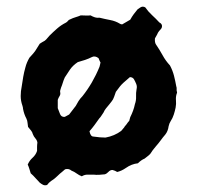

<svg xmlns="http://www.w3.org/2000/svg" viewBox="-20 -521 592 575"><path d="M509 -240Q506 -230 507 -220Q508 -210 506 -199Q504 -189 500.5 -178Q497 -167 491 -158Q487 -152 485 -143Q483 -128 475 -118Q468 -110 461.5 -101Q455 -92 447 -83Q444 -79 440.5 -75Q437 -71 434 -66Q430 -59 424.5 -55Q419 -51 413 -46Q408 -44 403 -40.5Q398 -37 393 -32Q374 -30 357 -18Q344 -9 331 -6Q328 -8 324.5 -9.5Q321 -11 317 -12Q310 -12 305 -6.5Q300 -1 294 1Q286 2 277 2.5Q268 3 260 2Q251 2 242 2Q233 2 225 7Q217 4 209.5 -1.5Q202 -7 194 -10Q186 -17 175 -14Q174 -13 172 -11.5Q170 -10 168 -8Q159 -1 151 7Q143 15 133 21Q126 26 121 33Q114 35 109 32.5Q104 30 99 26Q92 19 86 12Q80 5 72 -2Q70 -8 68 -15Q66 -22 63 -28Q68 -40 77.5 -48.5Q87 -57 91 -69Q91 -75 91 -81Q91 -87 92 -94Q91 -101 86 -106.5Q81 -112 78 -120Q77 -125 73 -130Q69 -135 64 -141Q63 -146 62.5 -153Q62 -160 59 -166Q52 -179 49 -195Q49 -199 47 -205Q42 -219 42 -233.5Q42 -248 45 -262Q47 -276 49.5 -290.5Q52 -305 56 -319Q58 -327 61 -334Q64 -341 68 -348Q82 -363 85.5 -368.5Q89 -374 99 -390Q102 -392 106 -394.5Q110 -397 114 -399Q119 -403 121.5 -406.5Q124 -410 128 -414Q139 -425 151 -435.5Q163 -446 177 -453Q181 -455 183.5 -458.5Q186 -462 190 -463Q198 -467 206.5 -469.5Q215 -472 222 -475Q230 -475 237 -474.5Q244 -474 251 -475Q258 -471 264.5 -469Q271 -467 278 -468Q294 -464 310 -461Q326 -458 339 -450Q342 -448 346 -448L370 -462Q375 -471 380.5 -478.5Q386 -486 392 -493Q401 -500 406 -501Q411 -501 413 -500Q413 -500 413.5 -499.5Q414 -499 415 -499Q424 -486 435.5 -475.5Q447 -465 457 -454Q459 -453 461.5 -451Q464 -449 465 -445Q466 -438 461 -433Q456 -428 453 -423Q451 -418 448.5 -414Q446 -410 444 -406Q443 -394 447 -388Q458 -372 467 -355.5Q476 -339 489 -325Q497 -310 501 -294.5Q505 -279 508 -262Q509 -260 509 -256.5Q509 -253 509 -250Q509 -248 510 -245.5Q511 -243 509 -240ZM281 -334Q279 -337 277.5 -341Q276 -345 275 -347Q264 -355 255 -350Q245 -345 234.5 -341.5Q224 -338 213 -335Q198 -325 189.5 -312.5Q181 -300 174 -289Q170 -280 168 -273Q166 -266 163 -259Q162 -255 161 -252.5Q160 -250 160 -246Q162 -239 158.5 -233.5Q155 -228 153 -222V-197L160 -179Q164 -170 174 -171L187 -178Q192 -185 197 -191Q202 -197 207 -204Q209 -207 211 -211Q213 -215 215 -218Q220 -226 227 -233Q258 -272 278 -321Q279 -324 279.5 -327Q280 -330 281 -334ZM389 -254Q391 -262 388 -269.5Q385 -277 381 -284Q377 -290 369 -290Q356 -279 350 -273.5Q344 -268 339.5 -262.5Q335 -257 327 -246Q321 -228 318.5 -223.5Q316 -219 307 -208Q302 -202 297.5 -196.5Q293 -191 290 -184Q287 -180 284 -175Q281 -170 277 -166Q270 -156 263 -146.5Q256 -137 248 -128Q251 -112 260 -112Q280 -109 296 -109Q323 -114 343 -129Q345 -132 348.5 -135.5Q352 -139 354 -143Q358 -147 360.5 -151Q363 -155 367 -159Q368 -162 370 -170Q375 -180 378.5 -189.5Q382 -199 384 -209Q388 -220 387.5 -231.5Q387 -243 389 -254Z"/></svg>

Font: Daruma Drop One
Style: Regular
Weight: 400
Designer: Maniackers Design
Version: Version 1.000